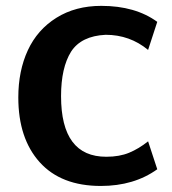

<svg xmlns="http://www.w3.org/2000/svg" viewBox="-20 -613 579 645"><path d="M508.3 -44.4Q430.2 11.7 318.8 11.7Q185.1 11.7 113.3 -68.1Q41.5 -147.9 41.5 -285.6Q41.5 -375 73.5 -444.1Q105.5 -513.2 169.4 -553.2Q233.4 -593.3 320.3 -593.3Q434.6 -593.3 508.3 -539.6L477.5 -445.3Q416 -496.1 335 -496.1Q252.9 -492.2 218.8 -439.5Q185.1 -385.7 185.1 -290Q185.1 -85.9 337.4 -86.4Q381.3 -86.4 413.8 -99.9Q446.3 -113.3 477.5 -138.2Z"/></svg>

Font: Dhyana
Style: Bold
Weight: 700
Foundry: Vernon Adams
Version: Version 1.002; ttfautohint (v0.8.51-6076)